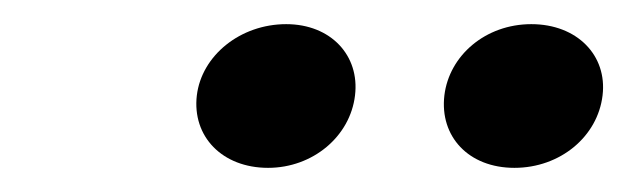

<svg xmlns="http://www.w3.org/2000/svg" viewBox="-20 -718 519 159"><path d="M202 -579C239 -579 270 -605 274 -639C278 -672 254 -698 217 -698C179 -698 147 -672 143 -639C139 -605 164 -579 202 -579ZM406 -579C444 -579 475 -605 479 -639C483 -672 458 -698 420 -698C382 -698 352 -672 348 -639C344 -605 368 -579 406 -579Z"/></svg>

Font: Falling Sky
Style: ExtObl
Weight: 400
Designer: Paul D. Hunt
Foundry: Adobe Systems Incorporated
Version: Version 1.02